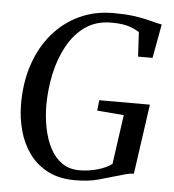

<svg xmlns="http://www.w3.org/2000/svg" viewBox="-54 -801 777 859"><g transform="rotate(5 335.0 -372.0)"><path d="M314.5 8.5Q242 8.5 190.8 -18.5Q139.5 -45.5 107.5 -90.5Q75.5 -135.5 60.2 -191.5Q45 -247.5 44.5 -305.5Q43.5 -405 71 -487Q98.5 -569 149.2 -628.2Q200 -687.5 269 -719.5Q338 -751.5 421 -751.5Q472 -751.5 508.5 -746.8Q545 -742 570.8 -735.8Q596.5 -729.5 615.5 -724.5Q622 -723.5 627.8 -722Q633.5 -720.5 640.5 -719.5L612.5 -567H547.5L541.5 -676.5Q523.5 -688.5 495.2 -698.2Q467 -708 414.5 -708Q347 -708 298.2 -673.5Q249.5 -639 218.2 -581.2Q187 -523.5 172.2 -453.5Q157.5 -383.5 157.5 -312Q158 -261 167.8 -212Q177.5 -163 198 -123.5Q218.5 -84 251.2 -60.8Q284 -37.5 330.5 -37.5Q369.5 -37.5 409.8 -48.5Q450 -59.5 475.5 -79L506.5 -300.5L386.5 -310.5L391.5 -357.5H619L574.5 -43.5Q559.5 -43.5 541.8 -38.8Q524 -34 502 -27.5Q465.5 -17 420.5 -4.2Q375.5 8.5 314.5 8.5Z"/></g></svg>

Font: Merriweather 60pt
Style: Italic
Weight: 400
Italic angle: -7.8°
Version: Version 2.101